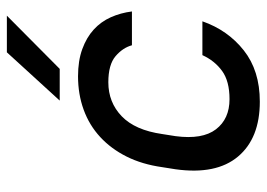

<svg xmlns="http://www.w3.org/2000/svg" viewBox="-126 -624 758 545"><g transform="rotate(-90 252.5 -351.0)"><path d="M237 8Q133 8 81 -54Q29 -116 45 -231L51 -269Q59 -326 81 -370Q103 -414 136.5 -445Q170 -476 214 -492Q258 -508 309 -508Q353 -508 386 -496Q419 -484 441.5 -463.5Q464 -443 476.5 -415Q489 -387 493 -355H397Q390 -381 366 -401.5Q342 -422 292 -422Q235 -422 195.5 -384Q156 -346 145 -269L139 -231Q129 -155 158.5 -116.5Q188 -78 244 -78Q295 -78 324 -99Q353 -120 369 -155H465Q440 -83 382.5 -37.5Q325 8 237 8ZM377 -710H481L330 -560H240Z"/></g></svg>

Font: Retni Sans Medium
Style: Italic
Weight: 500
Italic angle: -8°
Designer: Vitaly Kuzmin
Foundry: ParaType Ltd.
Version: Version 1.00;June 10, 2019;FontCreator 11.5.0.2425 64-bit; t